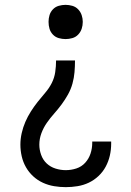

<svg xmlns="http://www.w3.org/2000/svg" viewBox="-20 -548 540 791"><path d="M250 -387Q236 -387 222 -391Q208 -395 198 -405.5Q188 -416 184 -429.5Q180 -443 180 -458Q180 -472 184 -485.5Q188 -499 198 -509.5Q208 -520 222 -524Q236 -528 250 -528Q264 -528 278 -524Q292 -520 302 -509.5Q312 -499 316.5 -485.5Q321 -472 321 -458Q321 -443 316.5 -429.5Q312 -416 302 -405.5Q292 -395 278 -391Q264 -387 250 -387ZM251 223Q227 223 203 219Q179 215 157 205Q135 195 117 178.5Q99 162 87 141Q75 120 69.5 96Q64 72 64 48Q64 24 69.5 0Q75 -24 84.5 -46Q94 -68 107 -88.5Q120 -109 135 -128Q150 -147 166 -165.5Q182 -184 193 -205.5Q204 -227 207.5 -251Q211 -275 211 -299H289Q289 -275 287 -251Q285 -227 278.5 -203.5Q272 -180 260 -158.5Q248 -137 233.5 -117.5Q219 -98 203 -80Q187 -62 173 -42Q159 -22 150.5 1Q142 24 142 48Q142 69 149.5 90Q157 111 172.5 125.5Q188 140 209 146.5Q230 153 251 153Q273 153 294.5 146Q316 139 331 122.5Q346 106 353 84.5Q360 63 360 41V35H438V44Q438 69 432.5 93Q427 117 415.5 138.5Q404 160 386 177Q368 194 346 204.5Q324 215 299.5 219Q275 223 251 223Z"/></svg>

Font: Iosevka Term Curly
Style: Regular
Weight: 400
Designer: Belleve Invis
Foundry: Belleve Invis
Version: Version 32.3.0